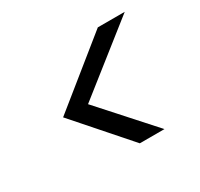

<svg xmlns="http://www.w3.org/2000/svg" viewBox="-106 -715 761 729"><g transform="rotate(-30 275.0 -350.5)"><path d="M515 -581 219 -347 423 -120H315L112 -351L397 -581Z"/></g></svg>

Font: DM Sans 16pt
Style: Italic
Weight: 400
Italic angle: -10°
Version: Version 4.004;gftools[0.9.30]